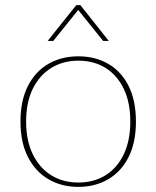

<svg xmlns="http://www.w3.org/2000/svg" viewBox="-20 -720 611 750"><path d="M286 10Q220 10 169 -20Q118 -50 89 -107Q60 -164 60 -245Q60 -327 89 -384Q118 -441 169 -470.5Q220 -500 286 -500Q352 -500 403 -470.5Q454 -441 482.5 -384Q511 -327 511 -245Q511 -164 482.5 -107Q454 -50 403 -20Q352 10 286 10ZM286 -7Q347 -7 392.5 -35.5Q438 -64 463.5 -117.5Q489 -171 489 -245Q489 -320 463.5 -373Q438 -426 392.5 -454.5Q347 -483 286 -483Q226 -483 180 -454.5Q134 -426 108 -373Q82 -320 82 -245Q82 -171 108 -117.5Q134 -64 180 -35.5Q226 -7 286 -7ZM166 -560 278 -700H294L405 -560H383L280 -688H291L188 -560Z"/></svg>

Font: Montagu Slab 144pt Thin
Style: Regular
Weight: 250
Version: Version 1.000